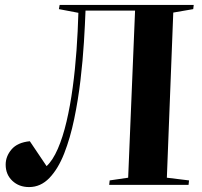

<svg xmlns="http://www.w3.org/2000/svg" viewBox="-20 -750 821 779"><path d="M528 -707H327Q325 -652 320.5 -578.5Q316 -505 306.5 -424.5Q297 -344 281 -267Q265 -190 240.5 -127.5Q216 -65 180.5 -28Q145 9 98 9Q57 9 30 -16.5Q3 -42 3 -82Q3 -116 27 -144Q51 -172 101 -177L169 -76Q194 -99 214.5 -146Q235 -193 250 -257Q265 -321 275 -395Q285 -469 290.5 -546.5Q296 -624 298 -698L219 -713L222 -730H766L764 -713L683 -699L657 -29L747 -18L745 0H423L425 -18L500 -29Z"/></svg>

Font: Literata 72pt
Style: Bold Italic
Weight: 700
Italic angle: -2°
Designer: Latin by Veronika Burian and Jose Scaglione. Greek by Irene Vlachou. Cyrillic by Vera Evstafieva
Foundry: TypeTogether
Version: Version 3.002